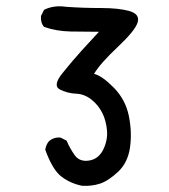

<svg xmlns="http://www.w3.org/2000/svg" viewBox="-20 -470 540 615"><path d="M242.2 125Q205.1 117.2 176.8 95.7Q148.4 74.2 125 9.8Q127 -5.9 136.7 -17.6Q152.3 -31.2 173.8 -29.3L193.4 -19.5Q203.1 3.9 218.8 26.4Q234.4 48.8 264.6 44.4Q294.9 40 310.1 10.3Q325.2 -19.5 322.8 -51.3Q320.3 -83 307.6 -108.4Q294.9 -133.8 272.5 -151.4Q250 -168.9 223.6 -169.9Q197.3 -170.9 172.4 -183.1Q147.5 -195.3 180.2 -235.8Q212.9 -276.4 241.2 -307.6Q269.5 -338.9 296.9 -368.2Q252 -368.2 206.1 -369.1Q160.2 -370.1 121.1 -383.8Q109.4 -397.5 111.3 -418.9L121.1 -438.5Q152.3 -454.1 191.4 -448.2Q246.1 -444.3 303.2 -444.3Q360.4 -444.3 394.5 -434.6Q428.7 -424.8 420.9 -398.4Q413.1 -372.1 356.9 -319.3Q300.8 -266.6 281.2 -233.4Q306.6 -227.5 344.2 -189.5Q381.8 -151.4 392.6 -99.1Q403.3 -46.9 396.5 2Q389.6 50.8 358.4 80.1Q327.1 109.4 300.3 118.2Q273.4 127 242.2 125Z"/></svg>

Font: NaikaiFont
Style: Regular
Weight: 400
Version: Version 1.67